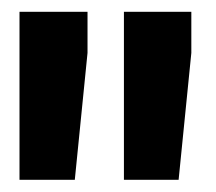

<svg xmlns="http://www.w3.org/2000/svg" viewBox="-20 -770 357 317"><path d="M124.5 -682.6 103.5 -473.1H12.2V-750.5H124.5ZM295.9 -682.6 274.9 -473.1H184.6V-750.5H295.9Z"/></svg>

Font: Sadagaat-English
Style: Regular
Weight: 900
Designer: Ahmed alsheikh
Foundry: Ahmed alsheikh Design
Version: Version 2.137;January 17, 2018;FontCreator 11.0.0.2408 64-bi